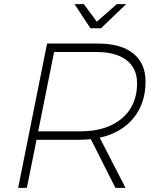

<svg xmlns="http://www.w3.org/2000/svg" viewBox="-20 -910 765 930"><path d="M463 -243 588 0H539L420 -236Q393 -233 362 -233H157L110 0H68L208 -699H455Q566 -699 625.5 -651Q685 -603 685 -515Q685 -410 627 -338.5Q569 -267 463 -243ZM644 -506Q644 -579 593 -618.5Q542 -658 448 -658H242L165 -274H370Q497 -274 570.5 -336.5Q644 -399 644 -506ZM546 -890H591L469 -773H418L341 -890H386L449 -805Z"/></svg>

Font: Gontserrat ExtraLight
Style: Italic
Weight: 275
Italic angle: -11.3°
Designer: Julieta Ulanovsky
Foundry: Julieta Ulanovsky
Version: Version 6.001